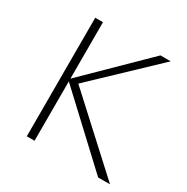

<svg xmlns="http://www.w3.org/2000/svg" viewBox="-152 -790 901 923"><g transform="rotate(30 298.5 -329.0)"><path d="M513 0 152 -337 479 -658H536L190 -329L193 -354L579 0ZM117 0V-658H160V0Z"/></g></svg>

Font: Ysabeau SC ExtraLight
Style: Regular
Weight: 250
Designer: Christian Thalmann (Catharsis Fonts)
Version: Version 2.001;gftools[0.9.30]; featfreeze: smcp